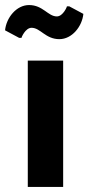

<svg xmlns="http://www.w3.org/2000/svg" viewBox="-35 -740 350 760"><path d="M75 -500V0H215V-500ZM239 -715H230C231 -715 215 -675 190 -675C155 -675 135 -720 80 -720C30 -720 -10 -670 -15 -620L41 -590H50C49 -590 65 -630 90 -630C125 -630 145 -585 200 -585C250 -585 290 -635 295 -685Z"/></svg>

Font: Scada
Style: Bold
Weight: 700
Designer: Jovanny Lemonad
Foundry: Jovanny Lemonad
Version: Version 3.005